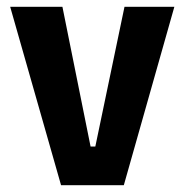

<svg xmlns="http://www.w3.org/2000/svg" viewBox="-20 -546 544 566"><path d="M160 0 10 -526H164L247 -114H261L347 -526H494L345 0Z"/></svg>

Font: Bricolage Grotesque 24pt SemiCondensed
Style: Bold
Weight: 700
Width: 4
Designer: Mathieu Triay
Foundry: Atelier Triay
Version: Version 1.001;gftools[0.9.33.dev8+g029e19f]